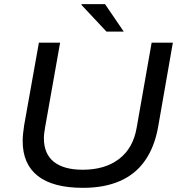

<svg xmlns="http://www.w3.org/2000/svg" viewBox="-20 -891 868 923"><path d="M379 12Q235 12 162 -45Q89 -102 89 -213Q89 -230 91 -249.5Q93 -269 96 -288L167 -686H269L197 -280Q195 -268 193 -253.5Q191 -239 191 -227Q191 -151 239 -113Q287 -75 378 -75Q484 -75 552 -126.5Q620 -178 637 -277L709 -686H811L740 -280Q723 -185 677.5 -119.5Q632 -54 557 -21Q482 12 379 12ZM492 -739 371 -868 373 -871H485L575 -739Z"/></svg>

Font: Archivo SemiExpanded
Style: Italic
Weight: 400
Width: 6
Italic angle: -10°
Designer: Hector Gatti
Foundry: Omnibus-Type
Version: Version 2.001